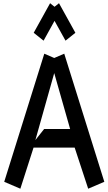

<svg xmlns="http://www.w3.org/2000/svg" viewBox="-20 -1152 661 1179"><path d="M521.5 6.8 438.5 -245.6H186L105 6.8L5.9 -35.6L252 -822.3L313 -795.9L374.5 -822.3L620.6 -35.6ZM197.3 -292 251 -359.9H410.6L313 -703.1ZM442.9 -950.7 382.3 -902.3 314.9 -1023.9 247.6 -902.3 187 -950.7 287.6 -1132.3 314.9 -1110.4 342.3 -1132.3Z"/></svg>

Font: Gap Sans
Style: Bold
Weight: 400
Designer: Alexandre Liziard and Etienne Ozeray
Foundry: Interstices.io
Version: Version 1.610